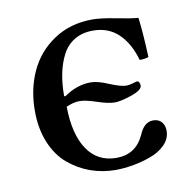

<svg xmlns="http://www.w3.org/2000/svg" viewBox="-59 -499 566 567"><g transform="rotate(-10 224.0 -215.0)"><path d="M252.9 -439.9Q278.8 -439.9 322.8 -431.2Q366.7 -422.4 388.2 -420.9Q394 -375 397 -301.8Q386.7 -297.9 370.1 -297.9Q356 -348.6 325.7 -377.9Q295.4 -407.2 249 -407.2Q216.8 -407.2 193.4 -393.1Q169.9 -378.9 157 -353.8Q144 -328.6 137.9 -298.3Q131.8 -268.1 131.8 -231.9L134.8 -230Q174.3 -257.8 215.8 -257.8Q236.3 -257.8 269 -243.9Q301.8 -230 318.8 -230Q327.1 -230 338.1 -233.4Q349.1 -236.8 351.1 -236.8Q355.5 -236.8 357.7 -232.2Q359.9 -227.5 359.9 -223.1Q359.9 -209.5 327.1 -198.2Q294.4 -187 275.9 -187Q257.3 -187 224.6 -198Q191.9 -209 173.8 -209Q155.8 -209 133.8 -199.2Q134.8 -116.2 165.5 -70.6Q196.3 -24.9 252.9 -24.9Q311 -24.9 335.9 -79.1Q350.6 -115.2 377.9 -115.2Q394 -115.2 403.1 -105Q412.1 -94.7 412.1 -78.1Q412.1 -54.7 394.5 -36.9Q377 -19 349.9 -9.3Q322.8 0.5 295.7 5.1Q268.6 9.8 244.1 9.8Q205.1 9.8 169.4 -2.9Q133.8 -15.6 104 -40.5Q74.2 -65.4 56.6 -107.4Q39.1 -149.4 39.1 -203.1Q39.1 -268.1 63.7 -321.3Q88.4 -374.5 137.7 -407.2Q187 -439.9 252.9 -439.9Z"/></g></svg>

Font: Common Serif News
Style: Regular
Weight: 450
Designer: Philipp H. Poll, Khaled Hosny
Foundry: Stefan Peev, Context Ltd.
Version: Version 1.026